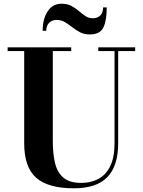

<svg xmlns="http://www.w3.org/2000/svg" viewBox="-20 -1007 778 1042"><path d="M287.4 -898.9Q262.7 -898.9 246.8 -883.3Q231 -867.7 231 -839.8H211.4Q211.4 -903.6 238.5 -945.2Q265.6 -986.8 313.5 -986.8Q345 -986.8 367.4 -974.9Q389.9 -962.9 407.7 -947.4Q425.5 -931.9 443.4 -919.9Q461.2 -908 483.4 -908Q510 -908 524.8 -923.6Q539.6 -939.2 539.6 -967H559.3Q559.3 -895.8 541 -857.9Q522.7 -820.1 467.3 -820.1Q436.8 -820.1 414.1 -832Q391.4 -844 371.8 -859.5Q352.3 -875 332.3 -887Q312.3 -898.9 287.4 -898.9ZM21.5 -750H366.5V-730H266.6V-240Q266.6 -174.1 278.4 -123.2Q290.3 -72.3 323.6 -43.3Q356.9 -14.4 421.4 -14.4Q473.4 -14.4 514.2 -36.1Q554.9 -57.9 578.2 -105.3Q601.6 -152.8 601.6 -230V-730H513.4V-750H713.6V-730H621.3V-230Q621.3 -106.2 562.5 -45.7Q503.7 14.9 381.3 14.9Q240.5 14.9 175.9 -42.6Q111.3 -100.1 111.3 -230V-730H21.5Z"/></svg>

Font: Bodoni* 11
Style: Bold
Weight: 700
Version: Version 2.000; ttfautohint (v1.8.1)